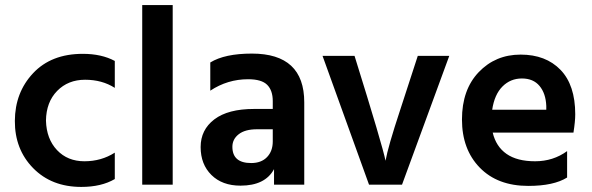

<svg xmlns="http://www.w3.org/2000/svg" viewBox="-20 -727 2330 756"><path d="M300 9Q183 9 110.5 -65Q38 -139 38.5 -251Q39 -363 110.5 -439Q182 -515 306 -515Q380 -515 432 -487V-381Q382 -413 315 -413Q248 -413 205 -369Q162 -325 161 -252Q163 -180 204.5 -136Q246 -92 312.5 -92Q379 -92 432 -126V-22Q379 9 300 9Z M660 0H540V-707H660Z M927 4Q855 4 812.5 -38Q770 -80 770 -148Q770 -216 824 -257Q878 -298 980 -298H1054V-329Q1054 -371 1032 -393Q1010 -415 957 -415Q876 -415 808 -370V-481Q865 -516 972 -516Q1178 -516 1178 -324V0H1059V-61Q1024 4 927 4ZM969 -85Q1009 -85 1031.5 -108.5Q1054 -132 1054 -170V-218H992Q945 -218 920 -198.5Q895 -179 895 -149Q895 -85 969 -85Z M1563 0H1433L1250 -507H1376Q1487 -151 1498 -94Q1508 -150 1555 -292L1625 -507H1749Z M1918 -295H2131V-310Q2129 -359 2104.5 -388.5Q2080 -418 2035 -418Q1990 -418 1958.5 -386.5Q1927 -355 1918 -295ZM2060 5Q1939 5 1869 -67Q1799 -139 1799 -256.5Q1799 -374 1865 -443Q1931 -512 2030 -512Q2129 -512 2187 -452Q2245 -392 2245 -277Q2245 -249 2238 -205H1920Q1933 -150 1974.5 -121Q2016 -92 2087 -92Q2158 -92 2213 -132V-28Q2160 5 2060 5Z"/></svg>

Font: Hind Mysuru SemiBold
Style: Regular
Weight: 600
Designer: Manushi Parikh, Hitesh Malaviya
Foundry: Indian Type Foundry
Version: Version 0.703;PS 1.0;hotconv 1.0.86;makeotf.lib2.5.63406